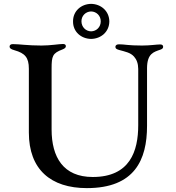

<svg xmlns="http://www.w3.org/2000/svg" viewBox="-20 -964 916 998"><path d="M431.5 13.8C680 13.8 744.3 -133.5 744.3 -309.7V-610.1C744.7 -686.4 779.8 -693.9 812.9 -705.6C821 -708.5 828.1 -712 828.1 -720.5C828.1 -730.1 821 -733 812.5 -733C794 -733 761 -727.3 718.4 -727.3C644.5 -727.3 628.2 -733.7 599.1 -733.7C587.7 -733.7 579.9 -729.8 579.9 -719.8C579.9 -711.6 586.3 -708.1 598.4 -704.5C631.7 -695 657.7 -691.1 676.8 -669.7C690 -654.8 698.2 -634.6 698.5 -605.8V-313.2C698.5 -179 655.9 -44 462 -44C308.9 -44 248.2 -147 248.2 -291.2V-607.6C248.2 -672.9 253.2 -687.5 304.7 -707C317.1 -711.6 322.4 -717 322.4 -724.1C322.4 -730.8 317.5 -735.4 307.9 -735.4C287.6 -735.4 242.9 -727.3 195.7 -727.3C123.2 -727.3 81 -734.7 46.9 -734.7C34.8 -734.7 29.8 -729.4 29.8 -721.6C29.8 -713.8 35.9 -708.1 55.4 -702.8C109.4 -687.5 130 -665.5 130 -606.5V-275.2C130 -83.1 244 13.8 431.5 13.8ZM359.7 -852.6C359 -799 401.6 -762.4 453.5 -761.7C505.3 -762.4 547.9 -799 548.3 -852.6C547.9 -906.2 505.3 -943.2 453.5 -943.9C401.6 -943.2 359 -906.2 359.7 -852.6ZM403.4 -852.6C402.7 -881.7 425.8 -904.1 453.5 -904.5C481.5 -904.1 504.3 -881.7 503.6 -852.6C503.6 -823.5 481.5 -801.5 453.5 -801.1C425.8 -801.5 403.8 -823.5 403.4 -852.6Z"/></svg>

Font: Margiela Serif Medium
Style: Regular
Weight: 500
Designer: Andreas Faust, Stefan Endress
Version: Version 1.002;FEAKit 1.0